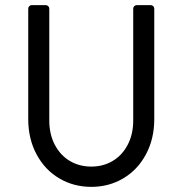

<svg xmlns="http://www.w3.org/2000/svg" viewBox="-20 -715 711 748"><path d="M90 -251V-681Q90 -687 94 -691Q98 -695 104 -695H158Q164 -695 168 -691Q172 -687 172 -681V-246Q172 -192 193.5 -151Q215 -110 252 -88Q289 -66 336 -66Q382 -66 419 -88Q456 -110 477.5 -151Q499 -192 499 -246V-681Q499 -687 503 -691Q507 -695 513 -695H567Q573 -695 577 -691Q581 -687 581 -681V-251Q581 -174 548.5 -113.5Q516 -53 460 -20Q404 13 336 13Q267 13 211 -20Q155 -53 122.5 -113.5Q90 -174 90 -251Z"/></svg>

Font: Miriam Libre
Style: Regular
Weight: 400
Designer: Michal Sahar
Foundry: Hagilda
Version: Version 1.001